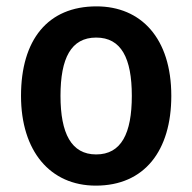

<svg xmlns="http://www.w3.org/2000/svg" viewBox="-20 -573 604 603"><path d="M518 -272C518 -453 423 -553 283 -553C130 -553 46 -448 46 -272C46 -99 137 10 281 10C434 10 518 -100 518 -272ZM170 -272C170 -390 203 -455 282 -455C361 -455 394 -390 394 -272C394 -154 361 -88 282 -88C204 -88 170 -154 170 -272Z"/></svg>

Font: Noto Sans Thai Looped SemiCondensed SemiBold
Style: Regular
Weight: 600
Width: 4
Designer: Sasikarn Vongin, Ben Mitchell
Foundry: The Fontpad Ltd
Version: Version 1.001